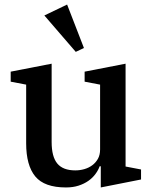

<svg xmlns="http://www.w3.org/2000/svg" viewBox="-20 -812 671 844"><path d="M270 12Q175 12 135 -36.5Q95 -85 95 -182V-440L27 -453V-497L207 -532V-188Q207 -123 232 -93Q257 -63 311 -63Q331 -63 350.5 -68.5Q370 -74 385.5 -85.5Q401 -97 410.5 -114Q420 -131 420 -155V-440L352 -453V-497L532 -532V-80L600 -67V-23L423 12V-81H418Q412 -64 399.5 -47Q387 -30 368.5 -17Q350 -4 325.5 4Q301 12 270 12ZM175 -744 275 -792 349 -601 313 -584Z"/></svg>

Font: IBM Plex Serif Medium
Style: Regular
Weight: 500
Designer: Mike Abbink, Paul van der Laan, Pieter van Rosmalen
Foundry: Bold Monday
Version: Version 2.5